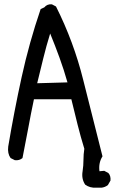

<svg xmlns="http://www.w3.org/2000/svg" viewBox="-20 -786 540 888"><path d="M425 82Q396 84 374 68Q356 41 362 6Q366 -20 366 -46Q366 -72 370 -98Q353 -153 339 -209Q325 -265 310 -327H137Q123 -261 110.5 -192.5Q98 -124 84 -55Q70 -43 49 -45L29 -55Q14 -76 18 -108Q45 -269 80 -429Q115 -589 168 -744L185 -752Q198 -768 220 -766L239 -756Q321 -593 365 -416Q409 -239 454 -63Q435 -33 440 6L462 4L481 14Q493 27 491 49L479 70Q466 80 450 82ZM292 -405Q276 -462 255.5 -518.5Q235 -575 212 -631Q194 -573 180 -515.5Q166 -458 152 -401Z"/></svg>

Font: Kosefont JP
Style: Regular
Weight: 400
Designer: Nozomi Seto 瀬戸のぞみ
Version: Version 3.00;June 19, 2020